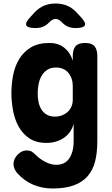

<svg xmlns="http://www.w3.org/2000/svg" viewBox="-20 -805 640 1095"><path d="M400 -99Q394 -76 381 -56Q368 -36 348 -21.5Q328 -7 302 1.5Q276 10 245 10Q185 10 146.5 -16.5Q108 -43 85.5 -84.5Q63 -126 54 -176.5Q45 -227 45 -274Q45 -324 54.5 -374.5Q64 -425 88.5 -466.5Q113 -508 155 -534Q197 -560 263 -560Q311 -560 345.5 -533.5Q380 -507 395 -459V-485Q395 -523 411 -541.5Q427 -560 465 -560Q503 -560 519 -541.5Q535 -523 535 -485V0Q535 65 522.5 115Q510 165 480 199.5Q450 234 401 252Q352 270 280 270Q220 270 168.5 248Q117 226 77 181Q68 170 62.5 157Q57 144 57 130Q57 116 63 102.5Q69 89 79.5 78Q90 67 103.5 60Q117 53 133 53Q143 53 153 56Q163 59 171 67Q183 79 197.5 91Q212 103 228 112.5Q244 122 262.5 128.5Q281 135 301 135Q324 135 342.5 126.5Q361 118 373.5 100.5Q386 83 393 58Q400 33 400 0ZM293 -140Q316 -140 334.5 -147.5Q353 -155 366.5 -167.5Q380 -180 387.5 -197.5Q395 -215 395 -235V-315Q395 -337 388.5 -356Q382 -375 370 -389.5Q358 -404 340 -412Q322 -420 299 -420Q269 -420 249 -406.5Q229 -393 217 -372Q205 -351 200 -325Q195 -299 195 -273Q195 -248 199.5 -224.5Q204 -201 215.5 -182Q227 -163 246 -151.5Q265 -140 293 -140ZM183 -645Q137 -645 130 -661Q123 -677 155 -710L178 -735Q203 -761 232.5 -773Q262 -785 297 -785Q332 -785 361.5 -773Q391 -761 416 -735L439 -710Q471 -677 464 -661Q457 -645 411 -645Q388 -645 369 -652.5Q350 -660 334 -677L332 -679Q314 -697 297 -697Q280 -697 262 -679L260 -677Q244 -660 225 -652.5Q206 -645 183 -645Z"/></svg>

Font: Maple Mono NL ExtraBold
Style: Regular
Weight: 800
Monospace: yes
Designer: subframe7536
Version: Version 7.000